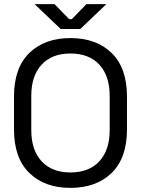

<svg xmlns="http://www.w3.org/2000/svg" viewBox="-20 -899 685 933"><path d="M48 -270V-430Q48 -569 122.5 -641.5Q197 -714 322 -714Q448 -714 522.5 -641.5Q597 -569 597 -430V-270Q597 -131 522.5 -58.5Q448 14 322 14Q197 14 122.5 -58.5Q48 -131 48 -270ZM513 -267V-433Q513 -530 463 -584.5Q413 -639 322 -639Q232 -639 182 -584.5Q132 -530 132 -433V-267Q132 -170 182 -115.5Q232 -61 322 -61Q413 -61 463 -115.5Q513 -170 513 -267ZM275 -758 148 -879H245L316 -806H329L400 -879H497L370 -758Z"/></svg>

Font: Space Grotesk Frontify
Style: Regular
Weight: 400
Designer: Florian Karsten
Version: Version 2.000